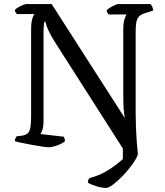

<svg xmlns="http://www.w3.org/2000/svg" viewBox="-20 -724 810 944"><path d="M501 200Q482 200 455 192Q428 184 412 174Q412 166 414.5 160.5Q417 155 419 152Q472 138 513.5 111.5Q555 85 584 58V6L247 -522Q232 -546 222.5 -565.5Q213 -585 208.5 -598.5Q204 -612 203 -617H198Q197 -612 195.5 -598Q194 -584 194 -555V-127Q194 -104 189 -87.5Q184 -71 179 -65L293 -52Q295 -50 297 -44Q299 -38 300 -30Q289 -21 274.5 -14.5Q260 -8 245 -4Q230 0 219 0Q211 0 189.5 -3Q168 -6 141 -11Q114 -16 89.5 -21Q65 -26 53 -30Q53 -38 56 -44Q59 -50 62 -54L88 -57Q107 -60 116.5 -69Q126 -78 129.5 -98Q133 -118 133 -153V-578Q133 -612 138.5 -631Q144 -650 150 -655H63Q60 -658 57 -662.5Q54 -667 53 -675Q58 -681 69 -687.5Q80 -694 92 -699Q104 -704 109 -704H234L594 -143Q590 -161 588 -189.5Q586 -218 586 -264V-576Q586 -610 592 -629Q598 -648 603 -653H514Q512 -656 509 -660Q506 -664 504 -673Q509 -679 520.5 -686Q532 -693 544 -698.5Q556 -704 561 -704H720Q725 -699 728.5 -691Q732 -683 733 -672L692 -659Q673 -653 663.5 -643Q654 -633 650.5 -615.5Q647 -598 647 -567V-167Q647 -132 648.5 -95.5Q650 -59 652.5 -25.5Q655 8 658 35Q651 56 630.5 84.5Q610 113 584.5 139.5Q559 166 536.5 183Q514 200 501 200Z"/></svg>

Font: Texturina Medium 12pt Light
Style: Regular
Weight: 300
Version: Version 1.002